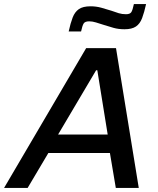

<svg xmlns="http://www.w3.org/2000/svg" viewBox="-49 -925 777 945"><path d="M-29 0 375 -688H522L634 0H521L492 -172H189L87 0ZM237 -263H481L430 -579H424ZM289 -770Q298 -811 308.5 -838.5Q319 -866 339 -880Q359 -894 397 -894Q424 -894 449.5 -887Q475 -880 500 -872Q519 -865 535.5 -860Q552 -855 571 -855Q591 -855 597.5 -865.5Q604 -876 610 -905H670Q661 -864 650.5 -836Q640 -808 620 -794.5Q600 -781 564 -781Q534 -781 509.5 -788Q485 -795 460 -803Q441 -809 423.5 -814.5Q406 -820 390 -820Q369 -820 362.5 -809Q356 -798 350 -770Z"/></svg>

Font: Saira Medium
Style: Italic
Weight: 500
Italic angle: -12°
Designer: Hector Gatti with collaboration of the Omnibus-Type team
Foundry: Omnibus-Type
Version: Version 1.100; ttfautohint (v1.8.3)